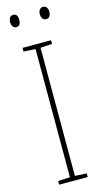

<svg xmlns="http://www.w3.org/2000/svg" viewBox="-135 -927 510 968"><g transform="rotate(-15 120.0 -443.5)"><path d="M195 0H46V-19L108 -22V-691L46 -695V-714H195V-695L134 -691V-22L195 -19ZM19 -855Q19 -868 25 -877.5Q31 -887 43 -887Q56 -887 61.5 -878Q67 -869 67 -855Q67 -841 61.5 -832Q56 -823 43 -823Q31 -823 25 -832.5Q19 -842 19 -855ZM174 -856Q174 -868 180.5 -877.5Q187 -887 199 -887Q211 -887 217.5 -878Q224 -869 224 -856Q224 -842 218 -832.5Q212 -823 199 -823Q187 -823 180.5 -832.5Q174 -842 174 -856Z"/></g></svg>

Font: Noto Sans Bengali Condensed Thin
Style: Regular
Weight: 100
Width: 3
Designer: Joana Ranito - Universal Thirst; Jelle Bosma - Monotype Design Team
Foundry: Universal Thirst ehf.
Version: Version 3.000; ttfautohint (v1.8.4.7-5d5b)